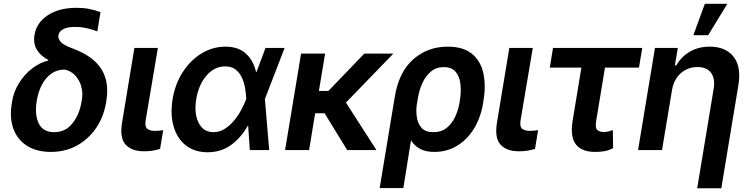

<svg xmlns="http://www.w3.org/2000/svg" viewBox="-20 -802 4005 1026"><path d="M164.1 -614.3Q174.8 -680.7 235.4 -720.5Q295.9 -760.3 389.2 -760.3Q424.8 -760.3 454.6 -754.6Q484.4 -749 517.1 -737.3L500 -634.3Q480 -642.6 447.5 -650.4Q415 -658.2 380.4 -658.2Q339.8 -658.2 317.6 -646Q295.4 -633.8 292 -613.3Q289.1 -597.2 303.5 -579.3Q317.9 -561.5 366.7 -543.5Q477.5 -502.9 521.2 -433.6Q564.9 -364.3 548.3 -264.2L546.9 -254.4Q534.2 -177.7 493.7 -118.2Q453.1 -58.6 391.4 -24.4Q329.6 9.8 252.4 9.8Q174.3 9.8 123 -23.7Q71.8 -57.1 51 -115.5Q30.3 -173.8 43 -249L44.4 -258.8Q53.2 -312.5 81.8 -358.4Q110.4 -404.3 151.4 -436Q192.4 -467.8 238.3 -478.5V-481.4Q195.8 -503.9 176.5 -537.1Q157.2 -570.3 164.1 -614.3ZM177.2 -269 175.8 -260.3Q164.6 -189.9 186.8 -142.8Q209 -95.7 270 -95.7Q329.6 -95.7 367.2 -142.8Q404.8 -189.9 416 -260.3L417.5 -269Q423.8 -305.2 414.3 -339.6Q404.8 -374 382.1 -398.7Q359.4 -423.3 325.2 -430.2Q285.2 -430.2 254.6 -408.7Q224.1 -387.2 204.6 -350.3Q185.1 -313.5 177.2 -269Z M698.2 -545.9H823.7L758.3 -158.7Q752.9 -124.5 767.6 -113.5Q782.2 -102.5 808.6 -102.5Q821.3 -102.5 832.8 -104Q844.2 -105.5 852.1 -106.4L835.4 -6.3Q817.9 -1 796.1 2.9Q774.4 6.8 749.5 6.3Q685.1 6.8 651.9 -28.6Q618.7 -64 632.3 -147Z M1088.4 11.7Q1019.5 11.2 973.1 -25.1Q926.8 -61.5 908 -125.5Q889.2 -189.5 902.3 -272.5Q916.5 -355.5 957.8 -418.5Q999 -481.4 1058.1 -517.1Q1117.2 -552.7 1184.6 -552.7Q1253.9 -552.7 1294.2 -515.4Q1334.5 -478 1348.1 -417.5H1350.6L1398.9 -545.9H1501L1395.5 -272.9L1418.5 0H1314.9L1306.2 -128.9H1303.2Q1269.5 -67.9 1215.8 -28.1Q1162.1 11.7 1088.4 11.7ZM1295.9 -272.9V-274.4Q1294.9 -300.8 1289.8 -330.8Q1284.7 -360.8 1272.7 -387.2Q1260.7 -413.6 1239 -430.4Q1217.3 -447.3 1183.6 -447.3Q1126 -447.3 1083.7 -398.4Q1041.5 -349.6 1028.8 -272.9Q1016.1 -196.3 1041.3 -146Q1066.4 -95.7 1120.6 -95.7Q1152.8 -95.7 1180.4 -113Q1208 -130.4 1230.5 -157.5Q1252.9 -184.6 1269.3 -215.1Q1285.6 -245.6 1295.4 -271.5Z M1717.3 -515.6 1684.1 -315.9H1734.9L1926.8 -515.6H2082L1828.6 -253.9L1991.7 0H1835.4L1714.4 -196.8H1664.1L1631.8 0H1503.4L1588.9 -515.6Z M2008.8 203.1 2089.8 -285.6Q2111.3 -417 2188.2 -484.9Q2265.1 -552.7 2372.1 -552.7Q2455.6 -552.7 2502.2 -514.4Q2548.8 -476.1 2563 -410.4Q2577.1 -344.7 2563.5 -262.7L2562 -252.9Q2549.3 -174.8 2513.4 -115.7Q2477.5 -56.6 2423.1 -23.4Q2368.7 9.8 2300.8 9.8Q2254.9 9.8 2224.9 -6.3Q2194.8 -22.5 2176.3 -51.8L2135.3 203.1ZM2207 -242.2Q2202.6 -209.5 2207.5 -175.5Q2212.4 -141.6 2232.9 -118.7Q2253.4 -95.7 2296.4 -95.7Q2338.4 -95.7 2366.7 -118.4Q2395 -141.1 2411.9 -177Q2428.7 -212.9 2435.5 -252.9L2437 -262.7Q2445.3 -312.5 2440.4 -353.5Q2435.5 -394.5 2414.3 -418.9Q2393.1 -443.4 2351.6 -443.4Q2311 -443.4 2282.7 -419.7Q2254.4 -396 2237.1 -357.9Q2219.7 -319.8 2212.9 -276.4Z M2701.7 -545.9H2827.1L2761.7 -158.7Q2756.3 -124.5 2771 -113.5Q2785.6 -102.5 2812 -102.5Q2824.7 -102.5 2836.2 -104Q2847.7 -105.5 2855.5 -106.4L2838.9 -6.3Q2821.3 -1 2799.6 2.9Q2777.8 6.8 2752.9 6.3Q2688.5 6.8 2655.3 -28.6Q2622.1 -64 2635.7 -147Z M3412.1 -545.9 3394.5 -440.9H3212.9L3165.5 -154.3Q3159.7 -117.2 3172.6 -106.9Q3185.5 -96.7 3206.1 -96.7Q3221.2 -96.7 3232.4 -99.9Q3243.7 -103 3254.9 -106.9L3256.3 -9.8Q3231 2.4 3208.7 6.1Q3186.5 9.8 3159.2 9.8Q3088.9 9.8 3057.4 -30.5Q3025.9 -70.8 3040 -156.7L3086.9 -440.9H2918L2935.1 -545.9Z M3570.8 -319.3 3517.6 0H3389.6L3480 -545.9H3602.1L3586.4 -452.6H3593.8Q3620.1 -498.5 3666 -525.6Q3711.9 -552.7 3772.9 -552.7Q3857.4 -552.7 3899.7 -499.3Q3941.9 -445.8 3925.8 -347.2L3834.5 204.1H3705.6L3793.5 -327.1Q3802.7 -381.8 3779.8 -412.8Q3756.8 -443.8 3706.5 -443.8Q3656.2 -443.8 3618.4 -411.1Q3580.6 -378.4 3570.8 -319.3ZM3685.1 -613.8 3746.6 -781.7H3866.7L3764.2 -613.8Z"/></svg>

Font: Inter Display Semi Bold
Style: Italic
Weight: 600
Italic angle: -9.39999°
Designer: Rasmus Andersson
Foundry: rsms
Version: Version 4.000;git-4fc901f